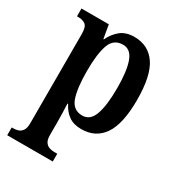

<svg xmlns="http://www.w3.org/2000/svg" viewBox="-185 -659 921 1004"><g transform="rotate(30 275.5 -157.0)"><path d="M12 232V185H22Q36 185 50.5 180.5Q65 176 75 161.5Q85 147 85 117V-420Q85 -465 68 -477Q51 -489 25 -489H17V-536H182L196 -455H199Q218 -495 249.5 -520.5Q281 -546 332 -546Q417 -546 462.5 -479Q508 -412 508 -267Q508 -123 462.5 -56Q417 11 330 11Q284 11 254 -10.5Q224 -32 206 -69H202Q203 -45 204 -16Q205 13 205 43V119Q205 148 215 162Q225 176 239.5 180.5Q254 185 267 185H287V232ZM300 -53Q347 -53 367 -108.5Q387 -164 387 -269Q387 -372 367 -426.5Q347 -481 301 -481Q244 -481 224.5 -425.5Q205 -370 205 -269Q205 -163 224.5 -108Q244 -53 300 -53Z"/></g></svg>

Font: Noto Serif Hebrew Condensed SemiBold
Style: Regular
Weight: 600
Width: 3
Designer: Monotype Design Team
Foundry: Monotype Imaging Inc.
Version: Version 2.004; ttfautohint (v1.8.4.7-5d5b)